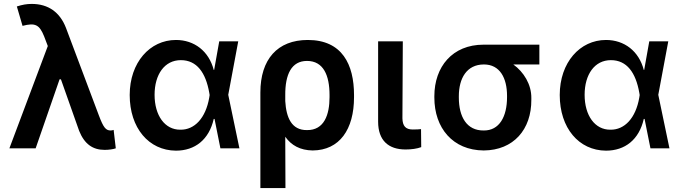

<svg xmlns="http://www.w3.org/2000/svg" viewBox="-20 -757 3481 980"><path d="M514 8C534 8 558 5 571 0L560 -94C555 -92 549 -91 545 -91C520 -91 508 -106 485 -167L317 -614C286 -695 226 -737 142 -737C116 -737 94 -733 66 -724L95 -625C160 -642 181 -631 205 -572L224 -522L28 0H162L284 -352H291L384 -89C411 -22 453 8 514 8Z M878 12C975 12 1047 -44 1071 -150H1075L1105 0H1202L1145 -273L1196 -546H1099L1073 -400H1071C1046 -496 972 -553 878 -553C745 -553 642 -438 642 -272C642 -104 739 11 878 12ZM769 -273C769 -377 820 -450 903 -450C985 -450 1030 -386 1048 -284L1050 -272L1048 -259C1030 -154 973 -94 901 -95C821 -94 769 -168 769 -273Z M1309 -285V203H1437L1436 -59C1467 -15 1512 10 1576 11C1713 10 1787 -96 1787 -261V-272C1787 -427 1727 -553 1551 -553C1396 -553 1309 -454 1309 -285ZM1436 -241V-270C1435 -378 1468 -446 1547 -446C1631 -446 1662 -372 1662 -272V-261C1662 -172 1635 -92 1547 -93C1468 -92 1441 -157 1436 -241Z M1910 -546V-136C1910 -40 1963 6 2050 6C2080 6 2109 2 2130 -6L2129 -98C2120 -97 2108 -96 2087 -96C2050 -96 2035 -114 2034 -153L2036 -546Z M2197 -266V-259C2197 -104 2291 10 2449 11C2601 10 2693 -96 2692 -248V-256C2693 -326 2653 -390 2600 -428H2733V-529H2448C2289 -529 2197 -416 2197 -266ZM2322 -259V-266C2322 -357 2362 -428 2450 -428C2532 -428 2568 -358 2568 -268V-261C2568 -162 2529 -90 2449 -91C2362 -90 2322 -161 2322 -259Z M3073 12C3170 12 3242 -44 3266 -150H3270L3300 0H3397L3340 -273L3391 -546H3294L3268 -400H3266C3241 -496 3167 -553 3073 -553C2940 -553 2837 -438 2837 -272C2837 -104 2934 11 3073 12ZM2964 -273C2964 -377 3015 -450 3098 -450C3180 -450 3225 -386 3243 -284L3245 -272L3243 -259C3225 -154 3168 -94 3096 -95C3016 -94 2964 -168 2964 -273Z"/></svg>

Font: Wafeq Semi Bold
Style: Regular
Weight: 600
Designer: Rasmus Andersson & Azza Alameddine
Foundry: Google & TypeTogether
Version: Version 3.000;January 28, 2025;FontCreator 15.0.0.3014 64-bi